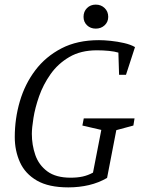

<svg xmlns="http://www.w3.org/2000/svg" viewBox="-20 -801 609 832"><path d="M276 11Q191 11 140 -18.5Q89 -48 66.5 -98Q44 -148 44 -207Q44 -287 66 -362Q88 -437 133 -496.5Q178 -556 246.5 -591.5Q315 -627 409 -627Q431 -627 460 -624Q489 -621 517.5 -614.5Q546 -608 565 -597L526 -477H496L493 -573Q477 -578 452 -580.5Q427 -583 400 -583Q330 -583 280.5 -554Q231 -525 199 -479.5Q167 -434 149.5 -384Q132 -334 125 -290Q118 -246 118 -221Q118 -173 133 -129.5Q148 -86 185 -58.5Q222 -31 286 -31Q315 -31 338 -36Q361 -41 383 -53L419 -238L337 -257L343 -288H563L558 -257L484 -237L444 -30Q408 -9 365.5 1Q323 11 276 11ZM395 -677Q372 -677 357 -691.5Q342 -706 342 -728Q342 -751 357 -766Q372 -781 395 -781Q418 -781 433.5 -766Q449 -751 449 -728Q449 -706 433.5 -691.5Q418 -677 395 -677Z"/></svg>

Font: Manuale Light
Style: Italic
Weight: 300
Italic angle: -11°
Version: Version 1.002